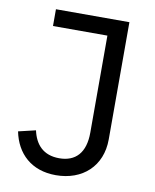

<svg xmlns="http://www.w3.org/2000/svg" viewBox="-81 -760 672 834"><g transform="rotate(10 255.0 -343.0)"><path d="M422 -698H98V-624H338V-196C338 -107 296 -63 224 -63C153 -63 117 -105 104 -165L28 -147C47 -52 114 12 222 12C340 12 422 -63 422 -181Z"/></g></svg>

Font: Braiins Sans
Style: Regular
Weight: 400
Designer: Mike Abbink, Paul van der Laan, Pieter van Rosmalen, Jiri Chlebus, Lubos Buracinsky
Foundry: Bold Monday, Sudetype
Version: Version 1.000;hotconv 1.0.109;makeotfexe 2.5.65596